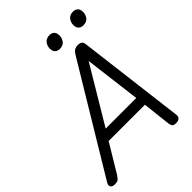

<svg xmlns="http://www.w3.org/2000/svg" viewBox="-345 -1249 1411 1411"><g transform="rotate(-45 360.5 -544.0)"><path d="M-1 14Q-27 14 -35.5 -1Q-44 -16 -31 -37L467 -863Q481 -886 495 -894.5Q509 -903 533 -903Q553 -903 564.5 -893.5Q576 -884 578 -854L680 -31Q684 -11 672.5 1.5Q661 14 635 14Q613 14 605.5 5.5Q598 -3 594 -23L569 -244H192L60 -25Q44 -1 34 6.5Q24 14 -1 14ZM241 -324H559L504 -764ZM417 -976Q394 -976 380 -989.5Q366 -1003 366 -1030Q366 -1058 383.5 -1080Q401 -1102 435 -1102Q457 -1102 471 -1089Q485 -1076 485 -1049Q485 -1020 468.5 -998Q452 -976 417 -976ZM661 -976Q639 -976 625 -989.5Q611 -1003 611 -1030Q611 -1058 628 -1080Q645 -1102 680 -1102Q701 -1102 715.5 -1089Q730 -1076 730 -1049Q730 -1020 713.5 -998Q697 -976 661 -976Z"/></g></svg>

Font: Playwrite DE SAS
Style: Regular
Weight: 400
Designer: Veronika Burian, José Scaglione
Foundry: TypeTogether
Version: Version 1.002